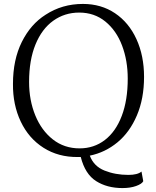

<svg xmlns="http://www.w3.org/2000/svg" viewBox="-20 -785 796 977"><path d="M713 -394Q713 -283 676.5 -197.5Q640 -112 577.5 -60.5Q515 -9 437 7Q457 61 512 83Q567 105 633 105Q680 105 700 88L709 137Q702 151 672.5 161.5Q643 172 603 172Q525 172 469 136.5Q413 101 391 14H376Q277 15 201.5 -33Q126 -81 85.5 -166.5Q45 -252 46 -358Q46 -481 91 -571.5Q136 -662 212 -710Q296 -765 402 -765Q495 -765 565.5 -717.5Q636 -670 674.5 -585.5Q713 -501 713 -394ZM128 -368Q128 -275 159.5 -198Q191 -121 249 -75.5Q307 -30 385 -30Q458 -30 513.5 -72.5Q569 -115 599.5 -195Q630 -275 630 -385Q630 -477 601 -553.5Q572 -630 516 -675.5Q460 -721 383 -721Q309 -721 251 -679.5Q193 -638 160.5 -558.5Q128 -479 128 -368Z"/></svg>

Font: Martel Light
Style: Regular
Weight: 300
Designer: Dan Reynolds
Foundry: Dan Reynolds
Version: Version 1.001; ttfautohint (v1.1) -l 5 -r 5 -G 72 -x 0 -D la